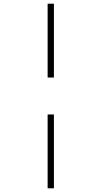

<svg xmlns="http://www.w3.org/2000/svg" viewBox="-20 -780 551 1040"><path d="M238 -360V-760H272V-360ZM238 240V-160H272V240Z"/></svg>

Font: Noto Serif SemiCondensed ExtraLight
Style: Italic
Weight: 200
Width: 4
Italic angle: -12°
Designer: Monotype Design Team
Foundry: Monotype Imaging Inc.
Version: Version 2.013